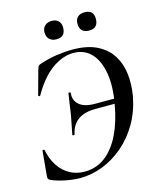

<svg xmlns="http://www.w3.org/2000/svg" viewBox="-121 -890 810 986"><g transform="rotate(-15 284.5 -397.0)"><path d="M181 12Q157 12 127.5 7.5Q98 3 71.5 -4.5Q45 -12 29 -20Q22 -24 20 -29Q18 -34 19 -44L31 -174Q31 -177 36.5 -177.5Q42 -178 42 -174Q52 -125 76 -88.5Q100 -52 135.5 -33Q171 -14 213 -14Q276 -14 323.5 -50.5Q371 -87 403 -152.5Q435 -218 450 -305Q468 -400 456 -470.5Q444 -541 407.5 -579.5Q371 -618 313 -618Q257 -618 200 -578Q143 -538 93 -451Q92 -447 87 -449Q82 -451 83 -455L118 -582Q122 -595 124 -598.5Q126 -602 134 -606Q183 -623 229 -629.5Q275 -636 313 -636Q393 -636 444.5 -609.5Q496 -583 523 -539Q550 -495 556 -439.5Q562 -384 552 -325Q537 -246 501 -184Q465 -122 413.5 -78Q362 -34 302.5 -11Q243 12 181 12ZM212 -213Q211 -209 205 -209.5Q199 -210 200 -214Q207 -251 211.5 -272Q216 -293 220 -316Q224 -343 227.5 -369Q231 -395 236 -425Q237 -428 243 -427Q249 -426 248 -422Q243 -385 270 -361Q297 -337 353 -337H521L516 -311H348Q309 -311 280.5 -299.5Q252 -288 235 -266Q218 -244 212 -213ZM249 -708Q226 -708 212 -721Q198 -734 198 -758Q198 -780 212 -793Q226 -806 249 -806Q272 -806 284.5 -793Q297 -780 297 -758Q297 -708 249 -708ZM423 -708Q373 -708 373 -758Q373 -780 386 -792.5Q399 -805 423 -805Q471 -805 471 -758Q471 -708 423 -708Z"/></g></svg>

Font: Cormorant SemiBold
Style: Italic
Weight: 600
Italic angle: -10°
Designer: Christian Thalmann (Catharsis Fonts)
Foundry: Catharsis Fonts
Version: Version 4.000